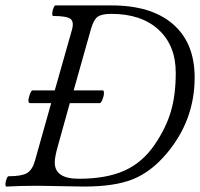

<svg xmlns="http://www.w3.org/2000/svg" viewBox="-22 -686 739 709"><path d="M1 2.9Q-2.4 1.5 -2 -7.1Q-1.5 -15.6 2.2 -25.4Q5.9 -35.2 9.8 -35.2Q57.6 -35.2 77.4 -46.6Q97.2 -58.1 106.9 -91.8L167 -305.2H88.9Q83 -305.2 83 -314Q83 -323.2 88.1 -337.6Q93.3 -352.1 98.1 -352.1H180.2L243.2 -574.2Q252.4 -605.5 238.3 -616.2Q224.1 -627 173.8 -627Q170.4 -628.4 170.9 -637.2Q171.4 -646 175.3 -656Q179.2 -666 183.1 -666H390.1Q537.1 -666 616.9 -596.7Q696.8 -527.3 696.8 -399.9Q696.8 -240.7 591.8 -117.2Q534.7 -50.3 467.5 -23.7Q400.4 2.9 288.1 2.9Q260.7 2.9 204.1 1.5Q147.5 0 118.2 0Q55.2 0 1 2.9ZM269 -25.9Q371.1 -25.9 438 -56.2Q504.9 -86.4 549.8 -152.8Q591.3 -213.9 609.1 -274.7Q627 -335.4 627 -417Q627 -518.1 563.5 -576.4Q500 -634.8 389.2 -634.8Q353.5 -634.8 338.6 -624Q323.7 -613.3 314 -579.1L250 -352.1H357.9Q361.8 -352.1 361.8 -341.8Q361.8 -332 356.4 -318.6Q351.1 -305.2 346.2 -305.2H235.8L190.9 -144Q180.2 -106 180.2 -85.9Q180.2 -25.9 269 -25.9Z"/></svg>

Font: Junicode SmCond
Style: Italic
Weight: 400
Width: 4
Italic angle: -11°
Designer: Peter S. Baker
Version: Version 2.206